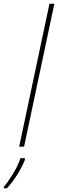

<svg xmlns="http://www.w3.org/2000/svg" viewBox="-72 -780 309 1021"><path d="M30 0 191 -760H217L56 0ZM-52 221V214Q-27 184 -2 143Q23 102 37 61H60V71Q45 108 19.5 149Q-6 190 -35 221Z"/></svg>

Font: Noto Sans Disp Thin
Style: Italic
Weight: 100
Italic angle: -12°
Designer: Monotype Design Team
Foundry: Monotype Imaging Inc.
Version: Version 2.000;GOOG;noto-source:20170915:90ef993387c0